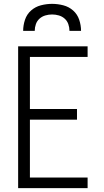

<svg xmlns="http://www.w3.org/2000/svg" viewBox="-20 -975 540 995"><path d="M74 0V-735H434V-680H135V-410H379V-355H135V-55H434V0ZM100 -815Q100 -844 109.5 -872.5Q119 -901 141 -920.5Q163 -940 192 -947.5Q221 -955 250 -955Q279 -955 308 -947.5Q337 -940 359 -920.5Q381 -901 390.5 -872.5Q400 -844 400 -815H340Q340 -833 334 -850Q328 -867 315 -878.5Q302 -890 285 -895Q268 -900 250 -900Q232 -900 215 -895Q198 -890 185 -878.5Q172 -867 166 -850Q160 -833 160 -815Z"/></svg>

Font: Iosevka Curly Light
Style: Regular
Weight: 300
Monospace: yes
Designer: Belleve Invis
Foundry: Belleve Invis
Version: Version 22.1.2; ttfautohint (v1.8.4)